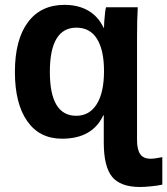

<svg xmlns="http://www.w3.org/2000/svg" viewBox="-20 -558 685 786"><path d="M644.5 197.8Q626 202.1 597.9 204.8Q569.8 207.5 553.7 207.5Q472.7 207.5 438.7 165.5Q404.8 123.5 404.8 25.4V-85.9H402.8Q358.4 9.8 233.9 9.8Q141.6 9.8 91.3 -62.3Q41 -134.3 41 -263.7Q41 -395 94 -466.6Q147 -538.1 244.1 -538.1Q300.3 -538.1 341.1 -514.6Q381.8 -491.2 403.8 -444.8H405.8Q405.8 -455.6 407 -472.9Q408.2 -490.2 410.2 -506.3Q412.1 -522.5 414.1 -528.3H543.9Q541 -477.1 541 -406.2V15.6Q541 54.2 554 73Q566.9 91.8 596.7 91.8Q612.8 91.8 644.5 85.4ZM405.8 -267.1Q405.8 -352.5 377.2 -398.7Q348.6 -444.8 293 -444.8Q184.1 -444.8 184.1 -263.7Q184.1 -84 292 -84Q346.2 -84 376 -131.6Q405.8 -179.2 405.8 -267.1Z"/></svg>

Font: Arimo
Style: Bold
Weight: 700
Designer: Steve Matteson
Foundry: Monotype Imaging Inc.
Version: Version 1.33